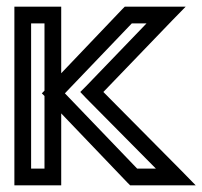

<svg xmlns="http://www.w3.org/2000/svg" viewBox="-20 -529 605 574"><path d="M446 -25H390L174 -250L374 -459H418L237 -271L220 -254L237 -236L446 -25ZM163 0V-190L361 17L369 25H380H506H565L523 -18L289 -254L494 -467L535 -509H477H364H353L345 -501L163 -310V-484V-509H138H48H23V-484V0V25H48H138H163V0ZM113 -25H73V-459H113V-258L105 -250L113 -242V-25Z"/></svg>

Font: Gamestation DisplayOutline
Style: Regular
Weight: 400
Designer: Jonas Hecksher
Foundry: Jonas Hecksher, Playtypeª, e-types AS
Version: Version 1.003